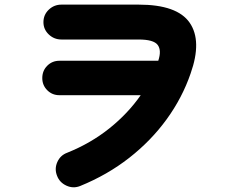

<svg xmlns="http://www.w3.org/2000/svg" viewBox="-20 -772 1040 831"><path d="M327 33Q297 45 267.5 31.5Q238 18 227 -11Q215 -41 228 -70.5Q241 -100 271 -111Q373 -152 453.5 -216.5Q534 -281 589 -360H237Q206 -360 184.5 -381.5Q163 -403 163 -434Q163 -466 184.5 -487.5Q206 -509 237 -509H665Q680 -554 662.5 -577.5Q645 -601 580 -601H246Q214 -601 191 -623Q168 -645 168 -676Q168 -708 191 -730Q214 -752 246 -752H580Q747 -752 801 -673.5Q855 -595 805 -454Q769 -349 701.5 -256Q634 -163 539.5 -89Q445 -15 327 33Z"/></svg>

Font: Zen Maru Gothic Black
Style: Regular
Weight: 900
Designer: Yoshimichi Ohira
Foundry: Positype
Version: Version 1.001